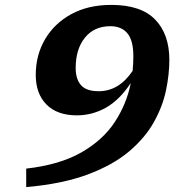

<svg xmlns="http://www.w3.org/2000/svg" viewBox="-20 -739 743 784"><path d="M87 25V-50.5Q224 -66 312.5 -116.8Q401 -167.5 449.2 -241.5Q497.5 -315.5 514 -400Q468.5 -331 412.8 -299.5Q357 -268 294 -268Q213.5 -268 169.8 -312.2Q126 -356.5 126 -433Q126 -514 164 -578.8Q202 -643.5 271 -681.2Q340 -719 434.5 -719Q555.5 -719 613.5 -659.2Q671.5 -599.5 671.5 -494.5Q671.5 -435.5 657.8 -369.8Q644 -304 608 -239.8Q572 -175.5 506.5 -120.2Q441 -65 338 -26.5Q235 12 87 25ZM289 -461Q289 -416 310.8 -391.2Q332.5 -366.5 383 -366.5Q465.5 -366.5 521.5 -449.5Q524.5 -478.5 524.5 -509Q524.5 -574 500.2 -603Q476 -632 430.5 -632Q364.5 -632 326.8 -585.2Q289 -538.5 289 -461Z"/></svg>

Font: Newsreader 6pt SemiBold
Style: Italic
Weight: 600
Italic angle: -17°
Designer: Hugues Gentile
Foundry: Production Type
Version: Version 1.003; ttfautohint (v1.8.3)